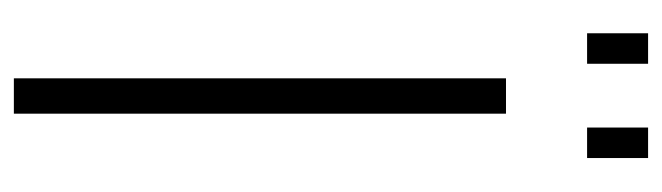

<svg xmlns="http://www.w3.org/2000/svg" viewBox="-359 -596 955 277"><g transform="rotate(90 118.5 -457.5)"><path d="M28 -827V-915H72V-827ZM164 -827V-915H208V-827ZM93 0V-710H144V0Z"/></g></svg>

Font: Raleway-v4020 Light
Style: Regular
Weight: 300
Designer: Matt McInerney, Pablo Impallari, Rodrigo Fuenzalida
Foundry: Matt McInerney, Pablo Impallari, Rodrigo Fuenzalida
Version: Version 4.020;PS 004.020;hotconv 1.0.88;makeotf.lib2.5.64775